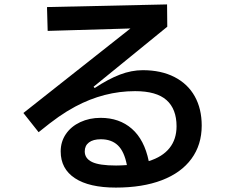

<svg xmlns="http://www.w3.org/2000/svg" viewBox="-20 -805 1040 870"><path d="M894 -236Q894 -149 847.5 -85.5Q801 -22 713.5 11.5Q626 45 505 45Q384 45 319.5 2.5Q255 -40 255 -119Q255 -163 278.5 -197.5Q302 -232 343.5 -251.5Q385 -271 436 -271Q521 -271 577.5 -221.5Q634 -172 654 -75Q716 -94 748 -134Q780 -174 780 -233Q780 -311 734.5 -351.5Q689 -392 592 -392Q452 -392 321 -322Q282 -301 245.5 -275.5Q209 -250 155 -206L86 -293L571 -676L196 -665L193 -773L737 -785L738 -684L404 -412L409 -406Q471 -447 523.5 -467Q576 -487 627 -487Q710 -487 770.5 -456Q831 -425 862.5 -368.5Q894 -312 894 -236ZM506 -55Q525 -55 555 -57Q543 -119 514 -146.5Q485 -174 437 -174Q402 -174 383 -159.5Q364 -145 364 -119Q364 -87 397 -71Q430 -55 506 -55Z"/></svg>

Font: IBM Plex Sans JP SemiBold
Style: Regular
Weight: 600
Designer: Mike Abbink; Paul van der Laan; Pieter van Rosmalen; Wujin Sim; Yejin Wi; Jinhee Kim; Boomi Park; Yona Kim; Kichan Ma
Foundry: Sandoll Inc.
Version: Version 1.001